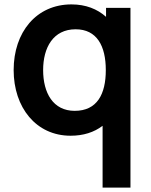

<svg xmlns="http://www.w3.org/2000/svg" viewBox="-20 -598 683 868"><path d="M459.4 -562.5V-521.9C419.8 -557.3 367.7 -578.1 303.1 -578.1C143.8 -578.1 41.7 -452.1 41.7 -281.2C41.7 -112.5 142.7 15.6 299 15.6C357.3 15.6 405.2 0 443.8 -29.2V250H569.8V-562.5ZM317.7 -96.9C219.8 -96.9 175 -178.1 175 -281.2C175 -383.3 220.8 -465.6 321.9 -465.6C417.7 -465.6 458.3 -390.6 458.3 -281.2C458.3 -171.9 418.8 -96.9 317.7 -96.9Z"/></svg>

Font: Manrope3 Bold
Style: Regular
Weight: 700
Designer: Mikhail Sharanda
Foundry: Mikhail Sharanda
Version: Version 3.000;PS 003.000;hotconv 1.0.88;makeotf.lib2.5.64775